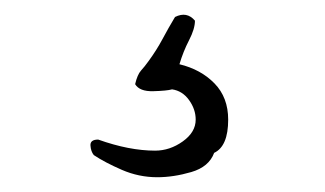

<svg xmlns="http://www.w3.org/2000/svg" viewBox="-20 -50 440 260"><path d="M289 112Q289 148 270 157Q263 176 239 183Q215 190 193 190Q168 190 145 180Q122 170 107 160Q103 155 102.5 147Q102 139 113 139Q155 154 190 154Q210 154 227.5 141.5Q245 129 245 112Q245 98 236 85.5Q227 73 213 71Q206 73 187.5 73.5Q169 74 163 64Q166 51 171 45.5Q176 40 181 33Q192 18 200 3Q208 -12 217 -27Q233 -35 244 -22Q244 -11 236 4.5Q228 20 223 37Q252 44 270.5 63Q289 82 289 112Z"/></svg>

Font: Yuji Mai
Style: Regular
Weight: 400
Designer: Kataoka Yuji
Foundry: Kinuta Font Factory
Version: Version 3.002